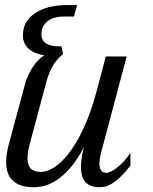

<svg xmlns="http://www.w3.org/2000/svg" viewBox="-20 -747 620 777"><path d="M80.6 -404.3Q85 -421.4 92.5 -438.5Q100.1 -455.6 109.9 -471.4Q119.6 -487.3 132.1 -500.7Q144.5 -514.2 159.2 -523.4Q143.1 -525.4 127.4 -531Q111.8 -536.6 99.6 -546.6Q87.4 -556.6 80.1 -570.6Q72.8 -584.5 72.8 -603Q72.8 -638.7 89.6 -662.4Q106.4 -686 132.3 -700.2Q158.2 -714.4 189.5 -720.5Q220.7 -726.6 250 -726.6H292L279.3 -680.2H240.2Q195.3 -680.2 171.4 -660.2Q147.5 -640.1 147.5 -607.9Q147.5 -584.5 165.8 -572Q184.1 -559.6 214.8 -559.6H228.5L235.4 -528.3Q207.5 -505.9 192.4 -478.3Q177.2 -450.7 168 -417L100.6 -165.5Q91.3 -131.8 91.3 -106.4Q91.3 -78.6 104.2 -64.9Q117.2 -51.3 146.5 -51.3Q169.4 -51.3 198.7 -69.3Q228 -87.4 258.5 -126.7Q289.1 -166 318.4 -228.3Q347.7 -290.5 371.1 -378.4L408.2 -518.6H492.7L396.5 -157.2Q394.5 -150.4 392.1 -141.4Q389.6 -132.3 387.5 -122.8Q385.3 -113.3 383.8 -103.3Q382.3 -93.3 382.3 -84.5Q382.3 -68.8 388.4 -58.1Q394.5 -47.4 411.1 -47.4Q417.5 -47.4 428.5 -52.5Q439.5 -57.6 452.9 -67.9Q466.3 -78.1 480.5 -93.3Q494.6 -108.4 507.8 -128.4V-77.1Q493.2 -58.1 478.3 -42Q463.4 -25.9 448 -14.2Q432.6 -2.4 416.7 4.2Q400.9 10.7 384.3 10.7Q362.3 10.7 347.4 4.4Q332.5 -2 323.7 -12.7Q314.9 -23.4 311.3 -38.1Q307.6 -52.7 307.6 -68.8Q307.6 -89.8 311 -111.6Q314.5 -133.3 320.3 -152.8Q296.9 -107.9 272 -76.9Q247.1 -45.9 221.2 -26.4Q195.3 -6.8 169.2 2Q143.1 10.7 117.2 10.7Q87.4 10.7 66.2 3.7Q44.9 -3.4 31.2 -16.6Q17.6 -29.8 11.2 -48.6Q4.9 -67.4 4.9 -90.8Q4.9 -124 15.6 -162.6Z"/></svg>

Font: Arian AMU Serif
Style: Italic
Weight: 400
Italic angle: -15°
Designer: Ruben Hakobyan (Tarumian)
Foundry: Ruben Hakobyan (Tarumian)
Version: Version 1.002